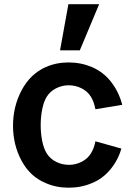

<svg xmlns="http://www.w3.org/2000/svg" viewBox="-20 -874 631 910"><path d="M411.5 -147.9Q395.8 -121.9 367.2 -107.3Q338.5 -92.7 307.3 -92.7Q275 -92.7 246.4 -106.8Q217.7 -120.8 201 -147.9Q187.5 -169.8 180.2 -205.2Q172.9 -240.6 172.9 -280.2Q172.9 -320.8 180.2 -356.8Q187.5 -392.7 201 -414.6Q216.7 -440.6 245.3 -455.2Q274 -469.8 305.2 -469.8Q337.5 -469.8 366.1 -455.7Q394.8 -441.7 411.5 -414.6Q425 -392.7 432.3 -356.2L559.4 -377.1Q543.8 -437.5 507.3 -484.9Q470.8 -532.3 415.6 -556.2Q363.5 -578.1 305.2 -578.1Q246.9 -578.1 196.9 -556.2Q122.9 -522.9 82.3 -445.8Q41.7 -368.8 41.7 -278.1Q41.7 -187.5 82.3 -112Q122.9 -36.5 196.9 -6.2Q245.8 15.6 306.2 15.6Q365.6 15.6 415.6 -6.2Q465.6 -26 502.6 -70.3Q539.6 -114.6 555.2 -169.8L432.3 -204.2Q426 -171.9 411.5 -147.9ZM304.2 -854.2H450L358.3 -635.4H264.6Z"/></svg>

Font: Vladivostok Bold
Style: Regular
Weight: 700
Width: 4
Designer: Michael Sharanda
Foundry: Michael Sharanda
Version: Version 1.005